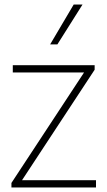

<svg xmlns="http://www.w3.org/2000/svg" viewBox="-20 -828 472 848"><path d="M30.5 0V-20L359.5 -520.5V-508H36.5V-540H398V-520L69 -19.5V-32H404V0ZM201.5 -632 305.5 -808H344.5L233.5 -632Z"/></svg>

Font: Encode Sans Condensed Thin Thin
Style: Regular
Weight: 250
Version: Version 3.002